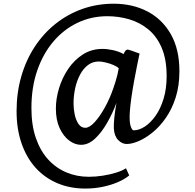

<svg xmlns="http://www.w3.org/2000/svg" viewBox="-20 -786 1074 1060"><path d="M71.5 -172Q71.5 -274.5 97.8 -365Q124 -455.5 172.5 -529Q221 -602.5 287.5 -655.2Q354 -708 435.2 -736.8Q516.5 -765.5 608 -765.5Q712 -765.5 794 -722.8Q876 -680 923.2 -597Q970.5 -514 970.5 -393Q970.5 -312.5 950 -248.2Q929.5 -184 896 -135.8Q862.5 -87.5 823.2 -55.5Q784 -23.5 746 -7.2Q708 9 679.5 9Q654 9 632.5 -12.8Q611 -34.5 608.5 -76.5Q607.5 -99 610.8 -133.2Q614 -167.5 623 -218Q601.5 -160.5 571.2 -107.5Q541 -54.5 504.5 -20.5Q468 13.5 427 13.5Q393.5 13.5 361.8 -10.2Q330 -34 309.2 -78.8Q288.5 -123.5 288.5 -186.5Q288.5 -241.5 306 -299.2Q323.5 -357 357 -406.2Q390.5 -455.5 438.2 -485.8Q486 -516 546 -516Q572.5 -516 604.5 -509Q636.5 -502 662.5 -487.5Q665.5 -496.5 672.2 -505.2Q679 -514 688.5 -511.5Q698 -509.5 708 -505.8Q718 -502 728.8 -498Q739.5 -494 750.5 -490.5Q745 -465 737 -425.2Q729 -385.5 720.5 -339.5Q712 -293.5 705.5 -248Q699 -202.5 696.5 -165.5Q693.5 -114.5 701 -90.5Q708.5 -66.5 718 -66.5Q747.5 -66.5 779.5 -87.2Q811.5 -108 839 -147Q866.5 -186 883.2 -241.2Q900 -296.5 900 -365.5Q900 -458 872.8 -521.8Q845.5 -585.5 798.5 -624Q751.5 -662.5 693 -679.5Q634.5 -696.5 572.5 -696.5Q484.5 -696.5 408.2 -660.2Q332 -624 274.8 -556.8Q217.5 -489.5 185.5 -396.5Q153.5 -303.5 153.5 -189.5Q153.5 -95 178 -24Q202.5 47 246 94.5Q289.5 142 347 166Q404.5 190 470 190Q508 190 548 183.8Q588 177.5 622 166.8Q656 156 675.5 143L693.5 182.5Q667.5 204 629.2 220.2Q591 236.5 545.2 245.8Q499.5 255 451 255Q366 255 296.2 225.2Q226.5 195.5 176.2 139.8Q126 84 98.8 5Q71.5 -74 71.5 -172ZM386 -214Q386 -186 392.2 -155Q398.5 -124 413 -102.2Q427.5 -80.5 451 -80.5Q474 -80.5 502.5 -111.5Q531 -142.5 558.8 -192.5Q586.5 -242.5 606 -299.5Q612.5 -317.5 618.2 -336.8Q624 -356 628.5 -374.5Q633 -393 635.5 -409Q626.5 -418.5 606 -427.2Q585.5 -436 563 -441.2Q540.5 -446.5 525.5 -446.5Q491.5 -446.5 465.5 -426.8Q439.5 -407 421.8 -373.5Q404 -340 395 -298.5Q386 -257 386 -214Z"/></svg>

Font: Merriweather SemiBold
Style: Regular
Weight: 600
Version: Version 2.100